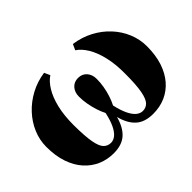

<svg xmlns="http://www.w3.org/2000/svg" viewBox="-107 -745 973 973"><g transform="rotate(-45 379.0 -259.0)"><path d="M237.5 11Q192 11 152.5 -6Q113 -23 82.8 -56.5Q52.5 -90 35.5 -139.5Q18.5 -189 18.5 -254Q18.5 -303 37.8 -348.5Q57 -394 91.8 -431.5Q126.5 -469 173.5 -494.2Q220.5 -519.5 276 -527.5L290 -496.5Q263.5 -479.5 241.8 -444Q220 -408.5 207.2 -355.8Q194.5 -303 194.5 -233Q195 -152.5 203 -110Q211 -67.5 226.8 -52Q242.5 -36.5 265.5 -36.5Q283.5 -36.5 299.8 -49.8Q316 -63 329.5 -91Q343 -119 352.5 -163Q341.5 -184.5 333.2 -210.5Q325 -236.5 320.2 -263.8Q315.5 -291 315.5 -317Q315.5 -348 333 -367.8Q350.5 -387.5 379 -387.5Q408 -387.5 425.5 -367.8Q443 -348 443 -317Q443 -291 438.5 -263.8Q434 -236.5 425.5 -210.5Q417 -184.5 406 -163Q416 -119 429.5 -91Q443 -63 459.2 -49.8Q475.5 -36.5 493.5 -36.5Q516 -36.5 531.5 -52Q547 -67.5 555.2 -110Q563.5 -152.5 563.5 -233Q564 -303 551.2 -355.8Q538.5 -408.5 516.8 -444Q495 -479.5 468.5 -496.5L482.5 -527.5Q539 -519.5 586.2 -494.5Q633.5 -469.5 668 -432Q702.5 -394.5 721.2 -349Q740 -303.5 740 -254Q740 -190.5 723.8 -141.2Q707.5 -92 678 -58Q648.5 -24 608.5 -6.5Q568.5 11 520.5 11Q461 11 427.5 -19Q394 -49 379 -108Q363 -48.5 329.8 -18.8Q296.5 11 237.5 11Z"/></g></svg>

Font: Merriweather 120pt ExtraBold
Style: Regular
Weight: 800
Version: Version 2.100